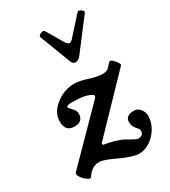

<svg xmlns="http://www.w3.org/2000/svg" viewBox="-180 -794 803 908"><g transform="rotate(-30 221.5 -340.0)"><path d="M308 25Q292 25 268.5 17.5Q245 10 220.5 -1Q196 -12 176 -21Q157 -29 144 -32.5Q131 -36 122 -36Q102 -36 85.5 -25.5Q69 -15 55 6Q51 13 40.5 7.5Q30 2 19 -9Q8 -20 3 -31.5Q-2 -43 4 -49L257 -306Q263 -312 263 -317Q263 -323 253 -328Q231 -339 204.5 -342Q178 -345 149 -345Q136 -345 129.5 -342Q123 -339 123 -337Q123 -333 127.5 -328Q132 -323 139 -315Q155 -300 155 -282Q155 -261 143 -250Q131 -239 108 -239Q58 -239 58 -294Q58 -319 69.5 -340Q81 -361 104 -379Q127 -398 153 -407Q179 -416 207 -416Q220 -416 238 -412.5Q256 -409 279 -401Q302 -394 319 -391Q336 -388 346 -388Q359 -388 367.5 -391Q376 -394 381 -400L401 -421Q408 -428 419 -418.5Q430 -409 438 -396.5Q446 -384 442 -380L178 -106L180 -97Q192 -95 205.5 -92.5Q219 -90 233 -86Q247 -82 262 -76.5Q277 -71 292 -62Q312 -50 323.5 -44.5Q335 -39 339 -39Q369 -39 369 -66Q369 -71 365.5 -76.5Q362 -82 355 -89Q348 -97 344 -106.5Q340 -116 340 -128Q340 -164 387 -164Q401 -164 411.5 -156Q422 -148 428 -135.5Q434 -123 434 -109Q434 -76 416 -45Q398 -14 369 5.5Q340 25 308 25ZM263 -500Q256 -500 251 -504.5Q246 -509 243 -516L179 -684Q176 -692 183 -697.5Q190 -703 199 -704.5Q208 -706 212 -699L265 -609Q275 -593 284 -593Q294 -593 307 -609L390 -701Q395 -706 403 -702.5Q411 -699 416.5 -692.5Q422 -686 418 -681L292 -516Q280 -500 263 -500Z"/></g></svg>

Font: Junicode VF
Style: Italic
Weight: 400
Italic angle: -11°
Designer: Peter S. Baker
Version: Version 2.209